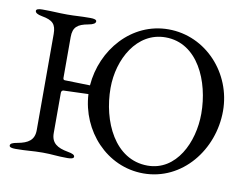

<svg xmlns="http://www.w3.org/2000/svg" viewBox="-74 -770 1164 890"><g transform="rotate(10 507.5 -325.0)"><path d="M644 -625C796 -625 868 -457 868 -305C868 -170 799 -25 664 -25C509 -25 433 -194 433 -350C433 -485 509 -625 644 -625ZM48 5C102 5 126 0 176 0C222 0 239 5 293 5C309 5 322 2 322 -6C322 -15 312 -20 289 -24C239 -33 210 -51 210 -98V-288C210 -295 215 -300 220 -300L337 -304C346 -133 478 14 651 14C834 14 965 -152 965 -335C965 -512 828 -664 651 -664C478 -664 350 -515 337 -345L218 -348C212 -348 210 -353 210 -358V-550C210 -597 231 -613 281 -622C304 -626 314 -633 314 -642C314 -650 302 -653 285 -653C231 -653 219 -650 176 -650C130 -650 113 -653 59 -653C42 -653 30 -650 30 -642C30 -633 40 -626 63 -622C113 -613 130 -597 130 -550V-98C130 -51 102 -33 52 -24C29 -20 19 -15 19 -6C19 2 30 5 48 5Z"/></g></svg>

Font: EB Garamond 12
Style: Regular
Weight: 400
Version: Version 0.016+